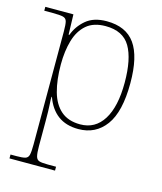

<svg xmlns="http://www.w3.org/2000/svg" viewBox="-116 -631 807 957"><g transform="rotate(15 287.0 -153.0)"><path d="M24 240V220H55Q85 220 99.5 216Q114 212 118 195.5Q122 179 122 142V-442Q122 -477 118 -492.5Q114 -508 98 -512Q82 -516 45 -516H1V-536H146L149 -432H153Q170 -479 209.5 -512.5Q249 -546 316 -546Q416 -546 462.5 -480.5Q509 -415 509 -278Q509 -130 457.5 -60Q406 10 317 10Q253 10 211.5 -21Q170 -52 149 -111H147Q146 -99 148 -70.5Q150 -42 150 13V142Q150 179 154.5 195.5Q159 212 173 216Q187 220 217 220H259V240ZM320 -15Q397 -15 439 -82Q481 -149 481 -273Q481 -395 444 -458Q407 -521 317 -521Q255 -521 218.5 -489.5Q182 -458 166 -403Q150 -348 150 -279Q150 -199 166.5 -139.5Q183 -80 220.5 -47.5Q258 -15 320 -15Z"/></g></svg>

Font: Noto Serif Hebrew Thin
Style: Regular
Weight: 250
Version: Version 2.003